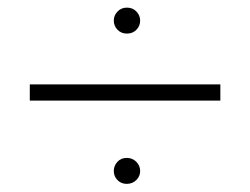

<svg xmlns="http://www.w3.org/2000/svg" viewBox="-20 -582 640 491"><path d="M543.5 -324.7V-366.2H56.2V-324.7ZM271 -529.3Q271 -515.6 280.5 -505.9Q290 -496.1 304.7 -496.1Q319.3 -496.1 328.9 -505.9Q338.4 -515.6 338.4 -529.3Q338.4 -542.5 328.9 -552.5Q319.3 -562.5 304.7 -562.5Q290 -562.5 280.5 -552.5Q271 -542.5 271 -529.3ZM271 -144.5Q271 -131.3 280.3 -121.6Q289.6 -111.8 304.2 -111.8Q318.8 -111.8 328.6 -121.6Q338.4 -131.3 338.4 -144.5Q338.4 -158.2 328.6 -168.2Q318.8 -178.2 304.2 -178.2Q289.6 -178.2 280.3 -168.2Q271 -158.2 271 -144.5Z"/></svg>

Font: Roboto Mono ExtraLight
Style: Regular
Weight: 250
Monospace: yes
Designer: Google
Version: Version 3.000